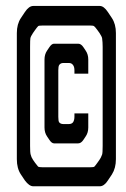

<svg xmlns="http://www.w3.org/2000/svg" viewBox="-20 -655 428 651"><path d="M373 -115.2Q373 -85 359.4 -63.5L345.7 -43Q333 -23.4 318.4 -23.4H92.8Q79.1 -23.4 64.5 -43L50.8 -63.5Q37.1 -84 37.1 -115.2V-543Q37.1 -573.2 50.8 -593.8L64.5 -614.3Q78.1 -634.8 92.8 -634.8H318.4Q332 -634.8 345.7 -614.3L359.4 -593.8Q373 -573.2 373 -543ZM328.1 -496.1Q328.1 -511.7 326.2 -525.4Q325.2 -531.2 317.4 -543L310.5 -552.7Q301.8 -564.5 298.8 -566.4Q295.9 -568.4 286.1 -568.4H124Q111.3 -568.4 109.4 -566.4Q105.5 -562.5 98.6 -552.7L91.8 -543Q84 -531.2 83 -525.4Q82 -519.5 82 -496.1V-160.2Q82 -136.7 84 -130.9Q85.9 -122.1 91.8 -113.3L98.6 -103.5Q107.4 -91.8 109.4 -89.8Q113.3 -87.9 124 -87.9H286.1Q296.9 -87.9 299.8 -89.8Q303.7 -93.8 310.5 -103.5L317.4 -113.3Q322.3 -120.1 326.2 -130.9Q328.1 -136.7 328.1 -160.2ZM232.4 -405.3V-416Q232.4 -428.7 227.5 -434.6Q222.7 -441.4 213.9 -441.4H194.3Q185.5 -441.4 180.7 -434.6Q177.7 -429.7 177.7 -417V-258.8Q177.7 -244.1 180.7 -240.2Q185.5 -234.4 194.3 -234.4H213.9Q222.7 -234.4 227.5 -240.2Q232.4 -247.1 232.4 -259.8V-270.5H279.3V-222.7Q279.3 -205.1 270.5 -192.4L262.7 -180.7Q254.9 -168.9 245.1 -168.9H163.1Q155.3 -168.9 147.5 -180.7L139.6 -192.4Q130.9 -205.1 130.9 -222.7V-453.1Q130.9 -470.7 139.6 -483.4L147.5 -495.1Q155.3 -506.8 163.1 -506.8H245.1Q254.9 -506.8 262.7 -495.1L270.5 -483.4Q279.3 -470.7 279.3 -453.1V-405.3Z"/></svg>

Font: Vancouver Drive
Style: Regular
Weight: 400
Designer: Valery Zaveryaev
Foundry: Cyreal (www.cyreal.org)
Version: Version 1.06